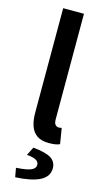

<svg xmlns="http://www.w3.org/2000/svg" viewBox="-141 -750 554 1026"><g transform="rotate(15 135.5 -236.5)"><path d="M185 10Q144 10 119.5 -6.5Q95 -23 84 -54Q73 -85 73 -128V-706H188V-122Q188 -101 196 -92.5Q204 -84 214 -84Q218 -84 221.5 -84.5Q225 -85 231 -86L245 0Q236 5 220.5 7.5Q205 10 185 10ZM59 233 50 183Q111 179 133.5 168.5Q156 158 156 139Q156 122 139.5 113Q123 104 89 101L112 55Q184 62 212.5 81Q241 100 241 135Q241 182 193.5 205.5Q146 229 59 233Z"/></g></svg>

Font: Mada SemiBold
Style: Regular
Weight: 600
Designer: Khaled Hosny
Version: Version 1.5